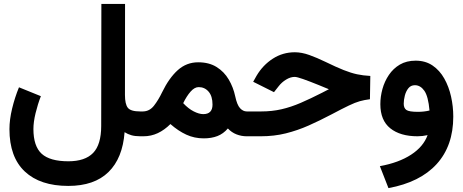

<svg xmlns="http://www.w3.org/2000/svg" viewBox="-20 -697 2367 982"><path d="M189 -205.1Q172.9 -163.6 161.9 -118.2Q150.9 -72.8 150.9 -37.1Q150.9 50.8 193.1 89.4Q235.4 127.9 329.6 127.9Q415 127.9 456.3 85.2Q497.6 42.5 497.6 -52.7L498.5 -676.8H619.6L619.1 -211.4Q619.1 -164.1 634 -145.5Q648.9 -127 697.3 -127H712.4V0H698.2Q670.4 0 651.9 -5.4Q633.3 -10.7 617.2 -21Q607.4 111.8 534.9 182.9Q462.4 253.9 329.1 253.9Q185.5 253.9 106.9 180.2Q28.3 106.4 28.3 -36.6Q28.3 -85 42 -141.8Q55.7 -198.7 77.1 -250.5Z M851.6 -62.5Q821.3 -32.2 787.1 -16.1Q752.9 0 713.9 0H692.9V-127H710.9Q744.6 -127.4 767.3 -156.2Q790 -185.1 809.1 -225.1Q844.7 -298.3 889.4 -338.4Q934.1 -378.4 993.7 -378.4Q1049.3 -378.4 1087.9 -354.2Q1126.5 -330.1 1149.9 -290.3Q1173.3 -250.5 1183.1 -204.1Q1192.4 -160.2 1207.8 -143.6Q1223.1 -127 1242.2 -127H1255.4V0H1241.7Q1214.4 0 1189.5 -9.8Q1164.6 -19.5 1145.5 -40Q1122.1 -12.7 1091.8 -1Q1061.5 10.7 1022 10.7Q974.1 10.7 932.9 -8.3Q891.6 -27.3 851.6 -62.5ZM917 -169.4Q943.4 -141.1 970.9 -127.2Q998.5 -113.3 1019.5 -113.3Q1066.9 -113.3 1066.9 -162.1Q1066.9 -205.1 1046.9 -228.3Q1026.9 -251.5 996.1 -251.5Q975.1 -251.5 954.8 -228.5Q934.6 -205.6 917 -169.4Z M1235.8 0V-127H1315.4Q1371.1 -127 1419.7 -138.2Q1468.3 -149.4 1518.1 -170.9Q1567.9 -192.4 1627.4 -222.7L1662.1 -240.7Q1653.8 -243.7 1643.3 -248.3Q1632.8 -252.9 1610.8 -261.7Q1561.5 -281.7 1530 -292.7Q1498.5 -303.7 1487.3 -303.7Q1465.8 -303.7 1443.4 -290Q1420.9 -276.4 1404.8 -255.4L1381.3 -225.6L1274.9 -278.8L1292.5 -310.1Q1324.7 -364.3 1375.5 -397Q1426.3 -429.7 1487.8 -429.7Q1522.9 -429.7 1561.8 -415.8Q1600.6 -401.9 1644 -380.9Q1700.2 -353.5 1737.8 -338.6Q1775.4 -323.7 1806.4 -317.1Q1837.4 -310.5 1874 -308.6L1872.1 -189.5Q1843.8 -186 1820.3 -179.4Q1796.9 -172.9 1764.2 -157.2Q1731.4 -141.6 1675.3 -111.8Q1615.2 -80.1 1558.3 -54.9Q1501.5 -29.8 1441.9 -14.9Q1382.3 0 1314 0Z M2167 -5.9Q2140.6 0 2115.7 0Q2026.9 0 1976.1 -40.8Q1925.3 -81.5 1925.3 -164.1Q1925.3 -202.6 1936 -241.7Q1946.8 -280.8 1969 -313.7Q1991.2 -346.7 2025.1 -366.7Q2059.1 -386.7 2106 -386.7Q2156.2 -386.7 2192.6 -361.8Q2229 -336.9 2252.4 -295.2Q2275.9 -253.4 2287.1 -202.6Q2298.3 -151.9 2298.3 -100.6Q2298.3 48.8 2213.4 142.1Q2128.4 235.4 1966.8 265.1L1922.9 152.8Q2019.5 135.3 2082.5 94.2Q2145.5 53.2 2167 -5.9ZM2176.8 -131.8Q2170.4 -204.1 2150.4 -232.7Q2130.4 -261.2 2102.1 -261.2Q2081.1 -261.2 2068.6 -245.6Q2056.2 -230 2050.5 -207.8Q2044.9 -185.5 2044.9 -166.5Q2044.9 -144 2058.6 -134.5Q2072.3 -125 2118.2 -125Q2148.4 -125 2176.8 -131.8Z"/></svg>

Font: Vazir WOL-UI
Style: Bold-WOL-UI
Weight: 700
Designer: Saber Rastikerdar
Foundry: Saber Rastikerdar
Version: Version 30.1.0